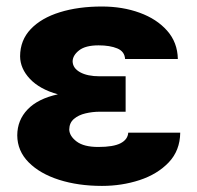

<svg xmlns="http://www.w3.org/2000/svg" viewBox="-20 -573 619 602"><path d="M373.9 -286.2V-222.7H292.6Q269.9 -222.7 248 -217.5Q226.2 -212.4 211.8 -200.1Q197.4 -187.9 197.1 -166.9Q197.8 -146.3 220.3 -129.3Q242.9 -112.2 288 -112.2Q335.6 -112.2 358.1 -123.9Q380.7 -135.7 382.1 -157H545.1Q544.4 -100.9 508.9 -63.7Q473.4 -26.6 417.6 -8.3Q361.9 9.9 299.7 9.9Q225.5 9.9 165.3 -9.2Q105.1 -28.4 69.8 -64.1Q34.4 -99.8 34.1 -148.8Q34.4 -196.4 66.6 -229.9Q98.7 -263.5 161.6 -277.3Q104.8 -293 74 -325.5Q43.3 -358 43 -396.7Q43.3 -447.1 76.5 -481.9Q109.7 -516.7 167.6 -534.6Q225.5 -552.6 299.4 -552.6Q364.3 -552.6 418 -533Q471.6 -513.5 504.1 -476.7Q536.6 -440 537.6 -388.1H372.2Q370.7 -411.6 347.7 -421.2Q324.6 -430.8 289.1 -430.8Q247.9 -430.8 228 -415.1Q208.1 -399.5 207.7 -380.7Q208.1 -359.4 231 -346.6Q253.9 -333.8 292.6 -333.8H373.9Z"/></svg>

Font: Inter UI Extra Bold
Style: Regular
Weight: 800
Designer: Rasmus Andersson
Foundry: rsms
Version: 3.2;8d6f07862